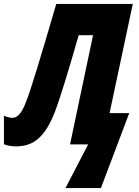

<svg xmlns="http://www.w3.org/2000/svg" viewBox="-59 -734 709 976"><path d="M274 222H454L598 -159H498L616 -714H227C144 -430 97 -275 73 -215C48 -149 25 -135 3 -135C-5 -135 -22 -138 -39 -146V-1C-22 7 2 10 23 10C117 10 173 -44 221 -168C250 -244 293 -388 341 -555H414L297 0H389Z"/></svg>

Font: Noto Sans UI Condensed Black
Style: Italic
Weight: 900
Width: 3
Italic angle: -192°
Designer: Monotype Design Team
Foundry: Monotype Imaging Inc.
Version: Version 1.901